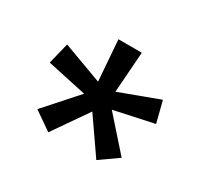

<svg xmlns="http://www.w3.org/2000/svg" viewBox="-79 -741 539 512"><g transform="rotate(30 191.0 -485.0)"><path d="M117 -330.5 61 -369.5 148 -467V-467.5L27.5 -493.5L43.5 -558.5L164 -514H164.5L155 -639H227L218 -514H218.5L338.5 -558.5L355 -493.5L234 -467.5V-467L320.5 -369.5L265 -330.5L191.5 -436.5H190.5Z"/></g></svg>

Font: Anek Latin Medium
Style: Regular
Weight: 400
Version: Version 1.003